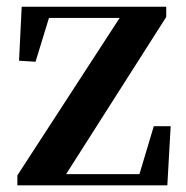

<svg xmlns="http://www.w3.org/2000/svg" viewBox="-20 -556 557 576"><path d="M32.1 0H482L492 -177.5H441.4L393.4 -17.1L422 -33.6H172.8L170.3 -52.5L165.8 -13.9L478.7 -505.1V-535.7H45.1L37.1 -373.9L86.6 -370.7L132.7 -521.1L96.9 -502.1H343.2L351.2 -491.9V-521.1L32.1 -29.9Z"/></svg>

Font: Source Han Serif CN VF
Style: Regular
Weight: 250
Designer: Ryoko NISHIZUKA 西塚涼子 (kana & ideographs); Frank Grießhammer (Latin, Greek & Cyrillic); Wenlong ZHANG 张文龙 (bopomofo); San
Foundry: Adobe
Version: Version 2.002;hotconv 1.1.0;makeotfexe 2.6.0